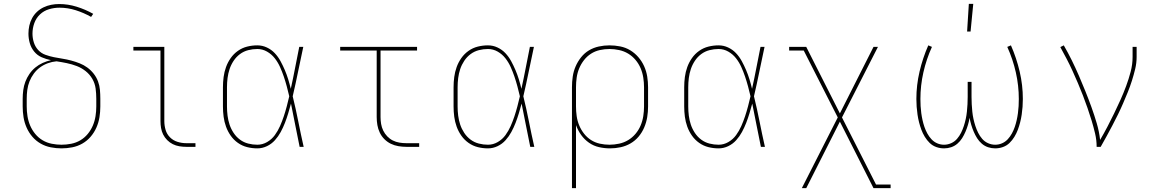

<svg xmlns="http://www.w3.org/2000/svg" viewBox="-20 -764 6040 999"><path d="M300 8Q272 8 244 2.5Q216 -3 191.5 -17Q167 -31 148.5 -52.5Q130 -74 118.5 -100Q107 -126 102.5 -154Q98 -182 98 -210V-250Q98 -272 101 -295Q104 -318 112 -339Q120 -360 133 -379Q146 -398 163.5 -412.5Q181 -427 202 -436.5Q223 -446 245 -451Q220 -456 197 -466Q174 -476 158 -495.5Q142 -515 135 -539.5Q128 -564 128 -589Q128 -610 132.5 -630.5Q137 -651 147 -669.5Q157 -688 172.5 -702.5Q188 -717 207 -726Q226 -735 246.5 -739Q267 -743 288 -743Q334 -743 379 -729Q424 -715 465 -692L454 -676Q417 -697 375 -710.5Q333 -724 289 -724Q262 -724 235 -716Q208 -708 188 -689Q168 -670 158.5 -643.5Q149 -617 149 -589Q149 -566 156 -543.5Q163 -521 178.5 -504Q194 -487 216 -479Q238 -471 260.5 -466.5Q283 -462 305.5 -458.5Q328 -455 350.5 -449Q373 -443 394.5 -434.5Q416 -426 434.5 -412.5Q453 -399 467.5 -380.5Q482 -362 490 -340.5Q498 -319 500 -296Q502 -273 502 -250V-210Q502 -182 497.5 -154Q493 -126 481.5 -100Q470 -74 451.5 -52.5Q433 -31 408.5 -17Q384 -3 356 2.5Q328 8 300 8ZM300 -11Q325 -11 350.5 -16Q376 -21 398 -34Q420 -47 436.5 -67Q453 -87 463 -110.5Q473 -134 477 -159.5Q481 -185 481 -210V-250Q481 -277 477.5 -303.5Q474 -330 460.5 -353.5Q447 -377 425.5 -394Q404 -411 379 -420.5Q354 -430 327.5 -435.5Q301 -441 274 -445Q251 -443 229 -435Q207 -427 188.5 -413.5Q170 -400 156 -381Q142 -362 133.5 -340.5Q125 -319 122 -296Q119 -273 119 -250V-210Q119 -185 123 -159.5Q127 -134 137 -110.5Q147 -87 163.5 -67Q180 -47 202 -34Q224 -21 249.5 -16Q275 -11 300 -11Z M949 0Q931 0 913 -3Q895 -6 879 -14Q863 -22 850 -35Q837 -48 829 -64Q821 -80 818 -98Q815 -116 815 -134V-501H674V-520H835V-134Q835 -111 841.5 -88.5Q848 -66 864.5 -49.5Q881 -33 903.5 -26Q926 -19 949 -19H997V0Z M1319 8Q1292 8 1266 1.5Q1240 -5 1218 -20.5Q1196 -36 1180.5 -58Q1165 -80 1156 -105Q1147 -130 1143.5 -156.5Q1140 -183 1140 -210V-310Q1140 -337 1143.5 -363.5Q1147 -390 1156 -415Q1165 -440 1180.5 -462Q1196 -484 1218 -499.5Q1240 -515 1266 -521.5Q1292 -528 1319 -528Q1345 -528 1368.5 -517Q1392 -506 1409.5 -487.5Q1427 -469 1439.5 -446Q1452 -423 1462 -399.5Q1472 -376 1479.5 -351.5Q1487 -327 1493 -302Q1505 -356 1515.5 -411Q1526 -466 1537 -520H1558Q1544 -456 1531 -391.5Q1518 -327 1503 -263Q1519 -198 1532 -132Q1545 -66 1560 0H1539Q1527 -56 1516.5 -112Q1506 -168 1494 -225Q1487 -199 1479.5 -174Q1472 -149 1462.5 -124.5Q1453 -100 1440.5 -77Q1428 -54 1410.5 -34.5Q1393 -15 1369 -3.5Q1345 8 1319 8ZM1319 -11Q1346 -11 1370 -25Q1394 -39 1410 -61Q1426 -83 1437 -108Q1448 -133 1456.5 -158.5Q1465 -184 1472 -210.5Q1479 -237 1485 -263Q1479 -289 1472 -315Q1465 -341 1456.5 -366Q1448 -391 1437 -415.5Q1426 -440 1409.5 -461Q1393 -482 1369.5 -495.5Q1346 -509 1319 -509Q1295 -509 1271.5 -503Q1248 -497 1228.5 -482.5Q1209 -468 1195.5 -447.5Q1182 -427 1174.5 -404.5Q1167 -382 1164 -358Q1161 -334 1161 -310V-210Q1161 -186 1164 -162Q1167 -138 1174.5 -115.5Q1182 -93 1195.5 -72.5Q1209 -52 1228.5 -37.5Q1248 -23 1271.5 -17Q1295 -11 1319 -11Z M2094 0Q2074 0 2053 -3.5Q2032 -7 2013.5 -16Q1995 -25 1980 -40Q1965 -55 1956 -74Q1947 -93 1943.5 -113.5Q1940 -134 1940 -155V-501H1750V-520H2150V-501H1960V-155Q1960 -137 1963 -119Q1966 -101 1974 -84.5Q1982 -68 1995 -54.5Q2008 -41 2024 -33Q2040 -25 2058 -22Q2076 -19 2094 -19H2161V0Z M2519 8Q2492 8 2466 1.5Q2440 -5 2418 -20.5Q2396 -36 2380.5 -58Q2365 -80 2356 -105Q2347 -130 2343.5 -156.5Q2340 -183 2340 -210V-310Q2340 -337 2343.5 -363.5Q2347 -390 2356 -415Q2365 -440 2380.5 -462Q2396 -484 2418 -499.5Q2440 -515 2466 -521.5Q2492 -528 2519 -528Q2545 -528 2568.5 -517Q2592 -506 2609.5 -487.5Q2627 -469 2639.5 -446Q2652 -423 2662 -399.5Q2672 -376 2679.5 -351.5Q2687 -327 2693 -302Q2705 -356 2715.5 -411Q2726 -466 2737 -520H2758Q2744 -456 2731 -391.5Q2718 -327 2703 -263Q2719 -198 2732 -132Q2745 -66 2760 0H2739Q2727 -56 2716.5 -112Q2706 -168 2694 -225Q2687 -199 2679.5 -174Q2672 -149 2662.5 -124.5Q2653 -100 2640.5 -77Q2628 -54 2610.5 -34.5Q2593 -15 2569 -3.5Q2545 8 2519 8ZM2519 -11Q2546 -11 2570 -25Q2594 -39 2610 -61Q2626 -83 2637 -108Q2648 -133 2656.5 -158.5Q2665 -184 2672 -210.5Q2679 -237 2685 -263Q2679 -289 2672 -315Q2665 -341 2656.5 -366Q2648 -391 2637 -415.5Q2626 -440 2609.5 -461Q2593 -482 2569.5 -495.5Q2546 -509 2519 -509Q2495 -509 2471.5 -503Q2448 -497 2428.5 -482.5Q2409 -468 2395.5 -447.5Q2382 -427 2374.5 -404.5Q2367 -382 2364 -358Q2361 -334 2361 -310V-210Q2361 -186 2364 -162Q2367 -138 2374.5 -115.5Q2382 -93 2395.5 -72.5Q2409 -52 2428.5 -37.5Q2448 -23 2471.5 -17Q2495 -11 2519 -11Z M2956 215V-310Q2956 -338 2960 -365.5Q2964 -393 2975 -418.5Q2986 -444 3003.5 -466Q3021 -488 3044.5 -502Q3068 -516 3095.5 -522Q3123 -528 3151 -528Q3179 -528 3207 -522.5Q3235 -517 3259 -502.5Q3283 -488 3301.5 -466.5Q3320 -445 3331.5 -419.5Q3343 -394 3347.5 -366Q3352 -338 3352 -310V-210Q3352 -182 3347.5 -154.5Q3343 -127 3332 -101Q3321 -75 3303 -53.5Q3285 -32 3261 -18Q3237 -4 3209.5 2Q3182 8 3154 8Q3125 8 3096.5 1.5Q3068 -5 3044.5 -21.5Q3021 -38 3004 -61.5Q2987 -85 2977 -113V215ZM3151 -11Q3176 -11 3201.5 -16.5Q3227 -22 3248.5 -35Q3270 -48 3286.5 -67.5Q3303 -87 3313 -110.5Q3323 -134 3327 -159.5Q3331 -185 3331 -210V-310Q3331 -335 3327 -360.5Q3323 -386 3313 -409.5Q3303 -433 3286.5 -452.5Q3270 -472 3248.5 -485Q3227 -498 3201.5 -503.5Q3176 -509 3151 -509Q3126 -509 3101 -503.5Q3076 -498 3055 -484.5Q3034 -471 3018.5 -451Q3003 -431 2993.5 -408Q2984 -385 2980.5 -360Q2977 -335 2977 -310V-210Q2977 -185 2980.5 -160Q2984 -135 2993.5 -112Q3003 -89 3018.5 -69Q3034 -49 3055 -35.5Q3076 -22 3101 -16.5Q3126 -11 3151 -11Z M3719 8Q3692 8 3666 1.5Q3640 -5 3618 -20.5Q3596 -36 3580.5 -58Q3565 -80 3556 -105Q3547 -130 3543.5 -156.5Q3540 -183 3540 -210V-310Q3540 -337 3543.5 -363.5Q3547 -390 3556 -415Q3565 -440 3580.5 -462Q3596 -484 3618 -499.5Q3640 -515 3666 -521.5Q3692 -528 3719 -528Q3745 -528 3768.5 -517Q3792 -506 3809.5 -487.5Q3827 -469 3839.5 -446Q3852 -423 3862 -399.5Q3872 -376 3879.5 -351.5Q3887 -327 3893 -302Q3905 -356 3915.5 -411Q3926 -466 3937 -520H3958Q3944 -456 3931 -391.5Q3918 -327 3903 -263Q3919 -198 3932 -132Q3945 -66 3960 0H3939Q3927 -56 3916.5 -112Q3906 -168 3894 -225Q3887 -199 3879.5 -174Q3872 -149 3862.5 -124.5Q3853 -100 3840.5 -77Q3828 -54 3810.5 -34.5Q3793 -15 3769 -3.5Q3745 8 3719 8ZM3719 -11Q3746 -11 3770 -25Q3794 -39 3810 -61Q3826 -83 3837 -108Q3848 -133 3856.5 -158.5Q3865 -184 3872 -210.5Q3879 -237 3885 -263Q3879 -289 3872 -315Q3865 -341 3856.5 -366Q3848 -391 3837 -415.5Q3826 -440 3809.5 -461Q3793 -482 3769.5 -495.5Q3746 -509 3719 -509Q3695 -509 3671.5 -503Q3648 -497 3628.5 -482.5Q3609 -468 3595.5 -447.5Q3582 -427 3574.5 -404.5Q3567 -382 3564 -358Q3561 -334 3561 -310V-210Q3561 -186 3564 -162Q3567 -138 3574.5 -115.5Q3582 -93 3595.5 -72.5Q3609 -52 3628.5 -37.5Q3648 -23 3671.5 -17Q3695 -11 3719 -11Z M4152 215 4339 -153 4162 -501H4086V-520H4175L4350 -174L4525 -520H4548L4361 -153L4538 196H4614V215H4525L4350 -131L4175 215Z M4892 8Q4871 8 4851.5 1Q4832 -6 4817.5 -20Q4803 -34 4792 -52Q4781 -70 4774 -89Q4767 -108 4762 -127.5Q4757 -147 4754 -167.5Q4751 -188 4749.5 -208Q4748 -228 4748 -249Q4748 -321 4764.5 -391.5Q4781 -462 4810 -528L4829 -520Q4800 -456 4784.5 -387.5Q4769 -319 4769 -249Q4769 -230 4770 -212Q4771 -194 4773.5 -175.5Q4776 -157 4780 -139Q4784 -121 4790 -103.5Q4796 -86 4805 -69.5Q4814 -53 4826.5 -39.5Q4839 -26 4856 -18.5Q4873 -11 4892 -11Q4911 -11 4929 -19Q4947 -27 4959.5 -41.5Q4972 -56 4980.5 -73Q4989 -90 4995 -108.5Q5001 -127 5005 -145.5Q5009 -164 5011 -183.5Q5013 -203 5014 -222Q5015 -241 5015 -260V-338H5035V-260Q5035 -241 5036 -222Q5037 -203 5039 -183.5Q5041 -164 5045 -145.5Q5049 -127 5055 -108.5Q5061 -90 5069.5 -73Q5078 -56 5090.5 -41.5Q5103 -27 5121 -19Q5139 -11 5158 -11Q5177 -11 5194 -18.5Q5211 -26 5223.5 -39.5Q5236 -53 5245 -69.5Q5254 -86 5260 -103.5Q5266 -121 5270 -139Q5274 -157 5276.5 -175.5Q5279 -194 5280 -212Q5281 -230 5281 -249Q5281 -319 5265.5 -387.5Q5250 -456 5221 -520L5240 -528Q5269 -462 5285.5 -391.5Q5302 -321 5302 -249Q5302 -228 5300.5 -208Q5299 -188 5296 -167.5Q5293 -147 5288 -127.5Q5283 -108 5276 -89Q5269 -70 5258 -52Q5247 -34 5232.5 -20Q5218 -6 5198.5 1Q5179 8 5158 8Q5139 8 5121 2Q5103 -4 5088.5 -16.5Q5074 -29 5064 -45Q5054 -61 5046.5 -78.5Q5039 -96 5033.5 -114.5Q5028 -133 5025 -151Q5022 -133 5016.5 -114.5Q5011 -96 5003.5 -78.5Q4996 -61 4986 -45Q4976 -29 4961.5 -16.5Q4947 -4 4929 2Q4911 8 4892 8ZM5012 -600 5021 -744H5044L5030 -600Z M5686 0Q5686 -35 5678 -69Q5670 -103 5660 -136Q5650 -169 5638.5 -202Q5627 -235 5614.5 -267.5Q5602 -300 5588.5 -331.5Q5575 -363 5560.5 -395Q5546 -427 5530 -457.5Q5514 -488 5497 -519L5515 -528Q5537 -490 5556.5 -450.5Q5576 -411 5593.5 -370.5Q5611 -330 5627.5 -289Q5644 -248 5659 -206.5Q5674 -165 5686.5 -122.5Q5699 -80 5704 -36Q5724 -70 5742 -104.5Q5760 -139 5777 -174Q5794 -209 5810 -244.5Q5826 -280 5839.5 -316.5Q5853 -353 5863 -391Q5873 -429 5873 -468V-520H5894V-468Q5894 -436 5886.5 -405Q5879 -374 5869.5 -344Q5860 -314 5848 -284.5Q5836 -255 5823.5 -226Q5811 -197 5797 -168.5Q5783 -140 5768 -111.5Q5753 -83 5738 -55.5Q5723 -28 5707 0Z"/></svg>

Font: Iosevka Etoile Thin
Style: Regular
Weight: 100
Designer: Belleve Invis
Foundry: Belleve Invis
Version: Version 22.1.2; ttfautohint (v1.8.4)